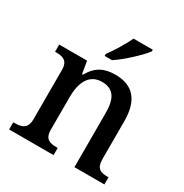

<svg xmlns="http://www.w3.org/2000/svg" viewBox="-175 -905 1001 1044"><g transform="rotate(30 325.5 -383.0)"><path d="M276 -619V-606H322C378 -642 461 -721 486 -756V-766H365C344 -721 305 -657 276 -619ZM26 0H305V-45H300C256 -45 223 -53 223 -112V-317C223 -402 251 -477 335 -477C410 -477 436 -427 436 -341V0H624V-45H619C574 -45 546 -54 546 -117V-352C546 -488 485 -547 379 -547C312 -547 263 -527 224 -458H219L206 -536H31V-491H36C80 -491 113 -482 113 -424V-116C113 -54 78 -45 33 -45H26Z"/></g></svg>

Font: Noto Serif Malayalam Medium
Style: Regular
Weight: 500
Designer: Indian type Foundry, Jelle Bosma, Monotype Design Team
Foundry: Monotype Imaging Inc.
Version: Version 2.104